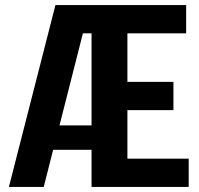

<svg xmlns="http://www.w3.org/2000/svg" viewBox="-20 -735 782 755"><path d="M481 -302V-111H722V0H340V-146H189L152 0H15L198 -715H712V-604H481V-413H662V-302ZM306 -604 214 -242H340V-604Z"/></svg>

Font: Akshar SemiBold
Style: Regular
Weight: 600
Designer: Tall Chai
Foundry: Tall Chai
Version: Version 1.000